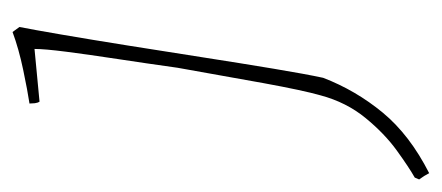

<svg xmlns="http://www.w3.org/2000/svg" viewBox="-261 -278 704 306"><g transform="rotate(-90 91.0 -125.0)"><path d="M-32 207Q-34 203 -36.5 199Q-39 195 -42 191L-39 184Q-23 175 4 155.5Q31 136 56 105.5Q81 75 92 34Q100 6 111.5 -57Q123 -120 136 -194Q143 -244 150 -290Q157 -336 161.5 -371Q166 -406 166 -422L82 -414Q80 -417 79.5 -421.5Q79 -426 79 -430Q99 -433 132.5 -440Q166 -447 193 -457L201 -446Q197 -426 189 -379.5Q181 -333 171.5 -273.5Q162 -214 152.5 -153Q143 -92 134.5 -41Q126 10 120 38Q100 90 64.5 133Q29 176 -32 207Z"/></g></svg>

Font: Labrada ExtraLight
Style: Italic
Weight: 200
Italic angle: -7°
Designer: Mercedes Jáuregui
Foundry: Omnibus-Type Team
Version: Version 1.000; ttfautohint (v1.8.4.7-5d5b)